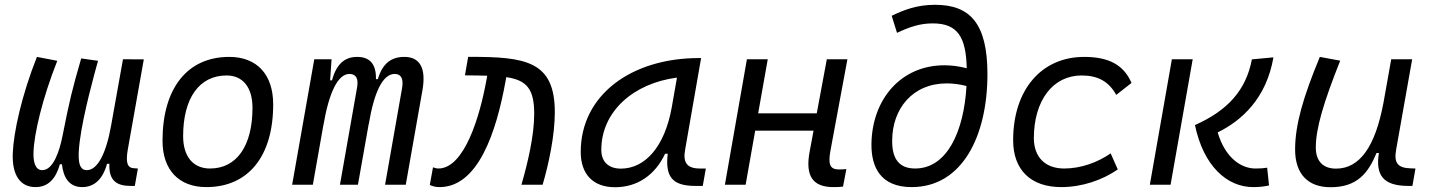

<svg xmlns="http://www.w3.org/2000/svg" viewBox="-20 -762 5899 792"><path d="M126.5 9.8C177.7 9.8 210 -23.4 227.1 -84.5H235.4C241.7 -28.3 266.1 9.8 319.3 9.8C367.2 9.8 403.8 -21 421.4 -86.4H431.2C428.2 -14.6 463.4 4.9 519.5 4.9H536.1L548.8 -66.9L534.2 -67.9C505.4 -68.8 497.6 -89.4 507.3 -146L573.2 -517.1L487.3 -517.6L438.5 -245.1C417.5 -126.5 381.8 -60.1 337.9 -60.1C301.8 -60.1 300.3 -108.9 308.6 -176.8C323.2 -292 369.6 -458 384.3 -511.2L314.9 -521C276.9 -389.6 267.6 -351.1 237.3 -198.7C225.6 -140.1 200.2 -60.1 154.3 -60.1C122.1 -60.1 117.2 -101.6 118.2 -133.3C120.1 -207.5 154.3 -355 216.3 -511.2L132.3 -527.3C69.8 -370.1 36.1 -217.3 32.7 -130.4C28.8 -37.1 65.4 9.8 126.5 9.8Z M831.1 9.8C1004.4 9.8 1106.9 -117.2 1106.9 -331.5C1106.9 -455.1 1039.6 -527.3 925.8 -527.3C752.9 -527.3 650.4 -398.4 650.4 -181.2C650.4 -61 717.8 9.8 831.1 9.8ZM846.2 -66.9C776.9 -66.9 735.4 -116.2 735.4 -200.2C735.4 -357.4 802.2 -450.7 914.6 -450.7C982.4 -450.7 1021.5 -400.9 1021.5 -317.4C1021.5 -159.7 956.1 -66.9 846.2 -66.9Z M1347.7 -517.6H1276.4L1185.1 0H1270.5L1313.5 -243.7V-242.7C1336.9 -380.9 1374 -457 1421.4 -457C1448.7 -457 1460 -437.5 1452.6 -399.4L1382.3 0H1456.5L1501 -251V-249C1523.4 -383.3 1559.1 -457 1608.4 -457C1634.8 -457 1645 -436.5 1638.7 -399.4L1568.4 0H1653.8L1722.7 -390.6C1738.3 -480.5 1712.4 -527.3 1647.9 -527.3C1593.8 -527.3 1557.6 -500 1538.6 -435.5H1530.8C1532.2 -498 1505.4 -527.3 1453.1 -527.3C1401.9 -527.3 1367.7 -498 1349.6 -430.7H1341.8Z M2130.9 0H2218.3C2243.7 -85.9 2268.6 -203.6 2268.6 -298.8C2268.6 -509.3 2150.4 -528.8 1911.1 -527.3L1897.9 -451.2C1932.1 -450.7 1962.4 -450.7 1989.7 -449.7L1987.3 -436C1959.5 -279.8 1895 -66.9 1788.1 -66.9C1780.8 -66.9 1778.3 -67.9 1766.1 -71.8L1752.9 1C1767.6 7.8 1780.3 9.8 1793 9.8C1951.7 9.8 2026.9 -214.8 2065.4 -427.2L2068.4 -443.8C2152.8 -431.2 2183.6 -395.5 2183.6 -292C2183.6 -204.1 2157.7 -92.3 2130.9 0Z M2517.1 10.3C2608.9 10.3 2682.1 -39.6 2723.6 -127.9H2734.4C2723.1 -32.2 2753.9 4.9 2848.1 4.9H2878.9L2891.6 -66.9H2866.7C2813 -66.9 2796.4 -92.3 2806.2 -145L2872.1 -522.5H2862.8C2584.5 -522.5 2375.5 -370.1 2375.5 -135.3C2375.5 -43 2426.8 10.3 2517.1 10.3ZM2541 -66.4C2490.2 -66.4 2460.4 -94.7 2460.4 -144C2460.4 -299.8 2589.8 -418 2772.5 -441.9L2751 -319.3C2722.2 -157.7 2641.6 -66.4 2541 -66.4Z M2970.2 0H3055.7L3095.2 -223.1H3335.9L3319.8 -136.7C3300.8 -35.2 3333 9.8 3418 9.8C3433.1 9.8 3445.8 9.3 3457.5 7.8L3471.2 -64.5C3460.4 -63.5 3450.7 -63 3440.9 -63C3402.3 -63 3395.5 -85.4 3405.8 -141.6L3475.6 -517.6H3390.6L3349.1 -294.4H3107.4L3147 -517.6H3061Z M3740.7 9.8C3950.2 9.8 4053.2 -202.6 4053.2 -456.1C4053.2 -664.1 3982.4 -742.2 3837.4 -742.2C3761.7 -742.2 3709 -721.2 3658.2 -696.8L3680.2 -626.5C3731 -650.4 3773.9 -665.5 3827.6 -665.5C3930.7 -665.5 3964.8 -608.9 3967.8 -480.5C3935.5 -488.8 3904.8 -492.7 3875.5 -492.7C3696.3 -492.7 3577.1 -352.5 3574.7 -168C3573.7 -75.7 3609.9 9.8 3740.7 9.8ZM3966.8 -407.2C3956.1 -219.7 3886.7 -66.9 3754.9 -66.9C3690.9 -66.9 3659.7 -104.5 3660.2 -181.2C3660.2 -313 3744.1 -418 3885.3 -418C3910.6 -418 3938.5 -414.6 3966.8 -407.2Z M4370.1 -66.9C4291.5 -66.9 4245.1 -113.3 4244.6 -192.4C4245.1 -348.1 4323.2 -450.7 4441.9 -450.7C4507.8 -450.7 4553.2 -426.8 4584.5 -370.6L4647.5 -419.9C4615.7 -493.7 4554.7 -527.3 4452.1 -527.3C4275.4 -527.3 4159.2 -391.1 4159.2 -183.6C4159.2 -61 4231.9 9.8 4357.9 9.8C4442.9 9.8 4527.3 -19 4590.8 -63L4561.5 -129.4C4507.8 -91.8 4438 -66.9 4370.1 -66.9Z M5149.4 9.8C5175.3 9.8 5195.8 7.3 5214.8 2.9L5207 -70.3C5192.4 -67.9 5180.7 -66.9 5158.7 -66.9C5101.1 -66.9 5034.7 -108.9 5002.9 -215.8C5103.5 -265.1 5204.1 -357.4 5232.9 -525.4L5144 -517.1C5120.1 -389.6 5043.5 -305.7 4909.2 -246.1C4944.3 -77.6 5041 9.8 5149.4 9.8ZM4723.1 0H4808.6L4899.9 -517.6H4814Z M5468.3 10.3C5578.1 10.3 5623.5 -47.4 5658.2 -130.9H5668C5653.3 -40 5685.1 4.9 5789.1 4.9H5806.2L5818.8 -66.9L5802.2 -67.4C5745.1 -68.4 5729 -89.4 5739.3 -146L5805.2 -517.6H5718.8L5686.5 -336.4V-336.9C5652.8 -157.2 5588.9 -66.4 5491.2 -66.4C5437.5 -66.4 5407.7 -97.2 5407.7 -153.8C5407.7 -231.9 5439.5 -338.9 5508.3 -511.7L5424.3 -527.3C5356 -362.3 5322.3 -248 5322.3 -145C5322.3 -45.4 5374.5 10.3 5468.3 10.3Z"/></svg>

Font: Cascadia Mono SemiLight
Style: Italic
Weight: 350
Italic angle: -10°
Monospace: yes
Designer: Aaron Bell
Foundry: Saja Typeworks
Version: Version 2404.023